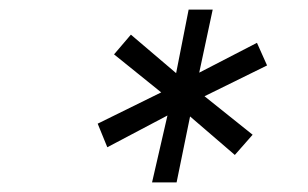

<svg xmlns="http://www.w3.org/2000/svg" viewBox="-20 -720 640 399"><path d="M296 -341 328 -480 203 -414 183 -463 315 -528 217 -607 252 -648 346 -568 372 -700H422L394 -569L514 -631L535 -584L405 -520L505 -440L468 -398L375 -478L347 -341Z"/></svg>

Font: Red Hat Mono
Style: Italic
Weight: 300
Italic angle: -12°
Monospace: yes
Designer: Pentagram, MCKL
Foundry: Pentagram, MCKL
Version: Version 1.023